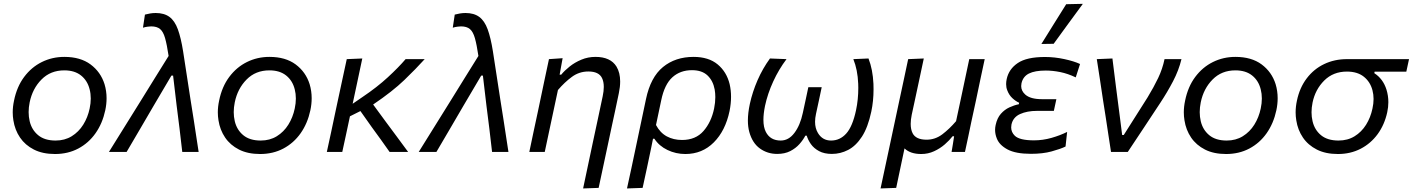

<svg xmlns="http://www.w3.org/2000/svg" viewBox="-20 -812 7550 1026"><path d="M274 11Q208 11 161.2 -12.8Q114.5 -36.5 87 -77Q59.5 -117.5 51.5 -169Q48 -190 48 -211.5Q48 -242.5 55 -274.5Q70 -348.5 109 -400.8Q148 -453 203.5 -480.5Q259 -508 324 -508Q409.5 -508 463.8 -467.8Q518 -427.5 538.5 -362.5Q549.5 -326 549.5 -287Q549.5 -255.5 542.5 -222.5Q527.5 -152.5 490.5 -100Q453.5 -47.5 398.2 -18.2Q343 11 274 11ZM277 -61Q326 -61 363.2 -84Q400.5 -107 424.8 -145.8Q449 -184.5 459 -232Q465 -260 465 -285.5Q465 -311.5 459 -334.5Q447.5 -381 413.2 -408.5Q379 -436 323.5 -436Q250 -436 201.8 -387.2Q153.5 -338.5 138.5 -265Q133 -238 133 -213Q133 -188 138.5 -164.5Q149.5 -118 184 -89.5Q218.5 -61 277 -61Z M562 0Q604 -67.5 649.5 -140.5Q694.5 -213 737 -281Q771 -336 808.5 -396.5Q846 -456.5 881 -513Q872 -573.5 862.2 -608Q852.5 -642.5 835.5 -656.8Q818.5 -671 788 -671Q782.5 -671 769.5 -669.5Q756.5 -668 744 -664L754.5 -734Q768 -737.5 782.2 -740Q796.5 -742.5 812 -742.5Q857.5 -742.5 885.8 -721.5Q914 -700.5 930.5 -655.2Q947 -610 958.5 -537.5L998 -280.5Q1008.5 -216 1015.8 -168.5Q1023 -121 1029 -81.5Q1035 -42 1041.5 0H954Q947 -61.5 939.5 -124.2Q932 -187 924 -247L905 -408H896L800.5 -246Q763.5 -182.5 727.5 -121Q691.5 -59.5 656.5 0Z M1370 11Q1304 11 1257.2 -12.8Q1210.5 -36.5 1183 -77Q1155.5 -117.5 1147.5 -169Q1144 -190 1144 -211.5Q1144 -242.5 1151 -274.5Q1166 -348.5 1205 -400.8Q1244 -453 1299.5 -480.5Q1355 -508 1420 -508Q1505.5 -508 1559.8 -467.8Q1614 -427.5 1634.5 -362.5Q1645.5 -326 1645.5 -287Q1645.5 -255.5 1638.5 -222.5Q1623.5 -152.5 1586.5 -100Q1549.5 -47.5 1494.2 -18.2Q1439 11 1370 11ZM1373 -61Q1422 -61 1459.2 -84Q1496.5 -107 1520.8 -145.8Q1545 -184.5 1555 -232Q1561 -260 1561 -285.5Q1561 -311.5 1555 -334.5Q1543.5 -381 1509.2 -408.5Q1475 -436 1419.5 -436Q1346 -436 1297.8 -387.2Q1249.5 -338.5 1234.5 -265Q1229 -238 1229 -213Q1229 -188 1234.5 -164.5Q1245.5 -118 1280 -89.5Q1314.5 -61 1373 -61Z M1726.5 0Q1738.5 -54.5 1749.5 -106Q1760.5 -157.5 1773.5 -219.5L1784 -268.5Q1798 -334 1809.5 -387.2Q1821 -440.5 1833 -496L1916 -499.5Q1901 -429 1888 -367.5Q1874.5 -305.5 1864.5 -257.5L1917 -293.5Q1995 -346 2052.2 -398.8Q2109.5 -451.5 2147.5 -496H2249.5Q2203.5 -445 2140.8 -384.5Q2078 -324 1974 -253.5L2040 -163.5Q2067.5 -126.5 2099 -84Q2130.5 -41.5 2161 0H2062Q2038 -33.5 2015.5 -65.5Q1992.5 -97.5 1967.5 -131.5L1906 -218.5L1850 -190.5Q1839 -140 1829.5 -94.5L1809 0Z M2217.5 0Q2259.5 -67.5 2305 -140.5Q2350 -213 2392.5 -281Q2426.5 -336 2464 -396.5Q2501.5 -456.5 2536.5 -513Q2527.5 -573.5 2517.8 -608Q2508 -642.5 2491 -656.8Q2474 -671 2443.5 -671Q2438 -671 2425 -669.5Q2412 -668 2399.5 -664L2410 -734Q2423.5 -737.5 2437.8 -740Q2452 -742.5 2467.5 -742.5Q2513 -742.5 2541.2 -721.5Q2569.5 -700.5 2586 -655.2Q2602.5 -610 2614 -537.5L2653.5 -280.5Q2664 -216 2671.2 -168.5Q2678.5 -121 2684.5 -81.5Q2690.5 -42 2697 0H2609.5Q2602.5 -61.5 2595 -124.2Q2587.5 -187 2579.5 -247L2560.5 -408H2551.5L2456 -246Q2419 -182.5 2383 -121Q2347 -59.5 2312 0Z M3096 195Q3106.5 144 3120 81.5Q3133.5 18.5 3148 -51Q3161 -112 3174.5 -174.5Q3187.5 -236.5 3200.5 -297Q3206.5 -325 3206.5 -347.5Q3206.5 -375.5 3197 -395Q3180 -430 3124 -430Q3075 -430 3036 -401.2Q2997 -372.5 2961.5 -331L2937 -216Q2924.5 -156.5 2913.5 -106Q2902.5 -55 2891 0H2808.5Q2820 -55.5 2831 -107Q2842 -158 2855 -219L2865.5 -269Q2875.5 -317 2887.8 -375.2Q2900 -433.5 2913.5 -496L2986.5 -501L2970.5 -413H2979Q2996.5 -434.5 3024 -456.5Q3051.5 -478.5 3086.8 -493.2Q3122 -508 3162 -508Q3242.5 -508 3274.5 -456Q3294 -423.5 3294 -376.5Q3294 -348 3287 -314.5Q3276 -263 3267 -219.5Q3257.5 -176 3250 -141L3232.5 -58.5Q3218.5 6.5 3205.5 68Q3192.5 129.5 3179 192Z M3330.5 195Q3342.5 139.5 3354 87Q3365 34.5 3378 -26.5L3432 -282.5Q3456.5 -399.5 3522.8 -453.8Q3589 -508 3686 -508Q3766.5 -508 3814.8 -468Q3863 -428 3879 -362.5Q3886.5 -330 3886.5 -294.5Q3886.5 -258 3878.5 -218.5Q3856.5 -113.5 3794.5 -51.2Q3732.5 11 3642.5 11Q3591.5 11 3546.8 -10.5Q3502 -32 3477 -70.5H3469.5L3460 -23Q3447.5 35 3437 86Q3426 137 3414 192ZM3624.5 -64Q3697.5 -64 3739.2 -111.8Q3781 -159.5 3796 -232Q3802.5 -264 3802.5 -293Q3802.5 -314 3799 -334Q3790.5 -380.5 3760.8 -408.8Q3731 -437 3678 -437Q3615 -437 3573 -399Q3531 -361 3513.5 -276.5L3485.5 -144Q3507.5 -102.5 3543.2 -83.2Q3579 -64 3624.5 -64Z M4133 10.5Q4081 10.5 4040.8 -18.5Q4000.5 -47.5 3984 -107Q3976.5 -134.5 3976.5 -168Q3976.5 -208 3987 -257Q4001 -321 4028.2 -383.5Q4055.5 -446 4094.5 -499.5L4183 -496Q4142 -442 4112 -376.8Q4082 -311.5 4068 -246Q4059.5 -204 4059.5 -172Q4059.5 -132 4072.5 -107Q4096 -61 4152 -61Q4194.5 -61 4225.2 -101.8Q4256 -142.5 4270 -208.5Q4278 -245.5 4285.5 -280Q4292.5 -314 4299.5 -346H4371Q4364 -313 4356.5 -277.5Q4348.5 -241.5 4340.5 -203.5Q4335.5 -181 4335.5 -161Q4335.5 -126.5 4351 -101Q4375 -61 4421 -61Q4468.5 -61 4502.2 -98.5Q4536 -136 4554.5 -223.5Q4566.5 -280 4566.5 -342.5Q4566.5 -353.5 4566 -365Q4563 -439.5 4540 -496L4621 -499.5Q4644 -441 4647.5 -363.5Q4648 -349 4648 -334.5Q4648 -272.5 4636 -215.5Q4618 -131 4585.8 -81.5Q4553.5 -32 4512.2 -10.8Q4471 10.5 4425.5 10.5Q4384.5 10.5 4356.8 -4.5Q4329 -19.5 4313.2 -42Q4297.5 -64.5 4291 -87H4283.5Q4272 -64.5 4252 -42Q4232 -19.5 4202.8 -4.5Q4173.5 10.5 4133 10.5Z M4685.5 195Q4697 141 4708.5 87.5Q4719.5 34.5 4733 -27L4785 -271Q4799 -335.5 4810.2 -388.5Q4821.5 -441.5 4833 -496L4916.5 -499.5Q4904.5 -444.5 4893.5 -391.5Q4882 -338 4869.5 -279.5L4852 -198.5Q4846.5 -171.5 4846.5 -150Q4846.5 -120.5 4856.5 -100.5Q4874 -65.5 4931.5 -65.5Q4977.5 -65.5 5015.5 -94.2Q5053.5 -123 5089 -164.5L5113.5 -279Q5126 -338 5137 -390Q5148 -441.5 5159.5 -496H5242Q5230 -441 5219 -388.5Q5208 -335.5 5194.5 -271.5L5170 -158.5Q5163 -124 5154.5 -83.8Q5146 -43.5 5136.5 0H5065L5072 -42Q5075 -63 5078.5 -84H5070.5Q5054 -62.5 5028.8 -40.5Q5003.5 -18.5 4971.5 -3.8Q4939.5 11 4903 11Q4844.5 11 4813.5 -19Q4801.5 37.5 4791 87.5Q4780.5 137.5 4769 192Z M5489 10Q5407.5 10 5363.8 -13.5Q5320 -37 5306.5 -72.5Q5297.5 -95 5297.5 -118Q5297.5 -131 5300.5 -144Q5308.5 -181.5 5328.5 -204Q5348.5 -226.5 5374 -238.2Q5399.5 -250 5424.5 -255L5426 -263Q5408.5 -270.5 5390.2 -287.2Q5372 -304 5362.5 -329.5Q5356.5 -344.5 5356.5 -362.5Q5356.5 -375.5 5359.5 -389.5Q5371 -443 5418.8 -475.2Q5466.5 -507.5 5564 -507.5Q5615.5 -507.5 5667.5 -496.2Q5719.5 -485 5751.5 -470L5728.5 -398.5Q5686.5 -418.5 5646 -426.8Q5605.5 -435 5568.5 -435Q5510 -435 5478.2 -419Q5446.5 -403 5438.5 -366.5Q5437 -359 5437 -352Q5437 -326 5459 -306.5Q5486.5 -282 5548 -282H5625L5611.5 -219.5H5521.5Q5468.5 -219.5 5431 -202.5Q5393.5 -185.5 5385 -146.5Q5383.5 -138.5 5383.5 -131Q5383.5 -105.5 5403 -86.5Q5428.5 -62 5505.5 -62Q5552.5 -62 5599 -75.2Q5645.5 -88.5 5682.5 -107L5674 -29Q5646 -15.5 5599.2 -2.8Q5552.5 10 5489 10ZM5545 -577Q5578.5 -631 5611.5 -684Q5644.5 -737 5677.5 -789.5L5766.5 -791.5Q5726.5 -737.5 5687.8 -684.2Q5649 -631 5610.5 -578Z M5917 0Q5910 -45.5 5902.5 -94.5Q5895 -143 5888.5 -187L5874.5 -276Q5866.5 -330.5 5858 -386Q5849.5 -441.5 5841 -496L5924.5 -499.5Q5933 -431 5943.8 -345.5Q5954.5 -260 5965 -181.5L5976.5 -90.5H5985L6112 -291Q6146 -347 6169 -395.2Q6192 -443.5 6203 -496H6293.5Q6279 -436 6248.5 -377.8Q6218 -319.5 6181 -263.5Q6137 -197 6093.5 -131Q6049.5 -65 6006.5 0Z M6532 11Q6466 11 6419.2 -12.8Q6372.5 -36.5 6345 -77Q6317.5 -117.5 6309.5 -169Q6306 -190 6306 -211.5Q6306 -242.5 6313 -274.5Q6328 -348.5 6367 -400.8Q6406 -453 6461.5 -480.5Q6517 -508 6582 -508Q6667.5 -508 6721.8 -467.8Q6776 -427.5 6796.5 -362.5Q6807.5 -326 6807.5 -287Q6807.5 -255.5 6800.5 -222.5Q6785.5 -152.5 6748.5 -100Q6711.5 -47.5 6656.2 -18.2Q6601 11 6532 11ZM6535 -61Q6584 -61 6621.2 -84Q6658.5 -107 6682.8 -145.8Q6707 -184.5 6717 -232Q6723 -260 6723 -285.5Q6723 -311.5 6717 -334.5Q6705.5 -381 6671.2 -408.5Q6637 -436 6581.5 -436Q6508 -436 6459.8 -387.2Q6411.5 -338.5 6396.5 -265Q6391 -238 6391 -213Q6391 -188 6396.5 -164.5Q6407.5 -118 6442 -89.5Q6476.5 -61 6535 -61Z M7129.5 11Q7063.5 11 7016.8 -12.8Q6970 -36.5 6942.5 -77Q6915 -117.5 6907 -169Q6903.5 -190 6903.5 -211.5Q6903.5 -242.5 6910.5 -274.5Q6925 -343.5 6962.8 -393.2Q7000.5 -443 7055.8 -469.5Q7111 -496 7177.5 -496H7509.5L7495 -429H7325.5L7324 -421Q7371 -390.5 7389 -333Q7399 -300.5 7399 -266Q7399 -239.5 7393 -212Q7378.5 -145.5 7341.8 -95.2Q7305 -45 7250.8 -17Q7196.5 11 7129.5 11ZM7132.5 -61Q7181.5 -61 7218.5 -83.8Q7255.5 -106.5 7279.8 -145.2Q7304 -184 7314 -231.5Q7320 -258.5 7320 -283Q7320 -307.5 7314 -330Q7302 -375 7267.8 -402.2Q7233.5 -429.5 7177.5 -429.5Q7104.5 -429.5 7056.5 -381.8Q7008.5 -334 6994 -264Q6988.5 -237 6988.5 -212Q6988.5 -187 6994 -164Q7005 -117.5 7039.5 -89.2Q7074 -61 7132.5 -61Z"/></svg>

Font: Heraclito
Style: Italic
Weight: 400
Italic angle: -12°
Designer: Kostas Bartsokas (font) & Cristiano Sobral (main changes)
Foundry: Kostas Bartsokas (font) & Cristiano Sobral (main changes)
Version: Version 1.00;July 8, 2020;FontCreator 13.0.0.2655 64-bit